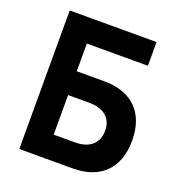

<svg xmlns="http://www.w3.org/2000/svg" viewBox="-126 -798 839 903"><g transform="rotate(20 293.0 -346.5)"><path d="M69.8 0H336.9C475.6 0 555.2 -79.6 555.2 -218.3C555.2 -356.4 475.6 -436 336.9 -436H198.7V-574.7H504.4V-693.4H69.8ZM198.7 -118.7V-316.9H304.7C377.9 -316.9 419.9 -281.2 419.9 -218.8C419.9 -155.3 377.9 -118.7 304.7 -118.7Z"/></g></svg>

Font: Cascadia Code
Style: Bold
Weight: 700
Monospace: yes
Designer: Aaron Bell
Foundry: Saja Typeworks
Version: Version 2404.023